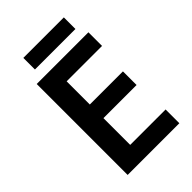

<svg xmlns="http://www.w3.org/2000/svg" viewBox="-254 -967 1066 1066"><g transform="rotate(-45 279.0 -434.5)"><path d="M461 -869H143V-778H461ZM499 0V-108H221V-318H481V-425H221V-607H499V-714H93V0Z"/></g></svg>

Font: Noto Sans Myanmar SemiBold
Style: Regular
Weight: 600
Designer: Monotype Design Team
Foundry: Monotype Imaging Inc.
Version: Version 2.107